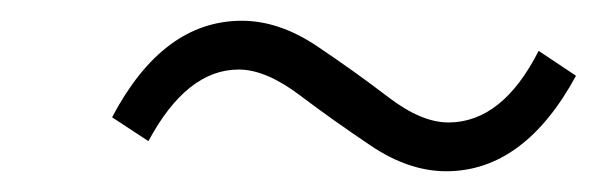

<svg xmlns="http://www.w3.org/2000/svg" viewBox="-20 -458 575 185"><path d="M410 -293Q374 -293 337.5 -317.5Q301 -342 268.5 -366.5Q236 -391 210 -391Q160 -391 123 -322L88 -345Q137 -438 213 -438Q249 -438 285.5 -413.5Q322 -389 354 -364.5Q386 -340 412 -340Q464 -340 499 -409L535 -385Q485 -293 410 -293Z"/></svg>

Font: NotoSansHansLight
Style: Regular
Weight: 300
Designer: Ryoko NISHIZUKA  (kana & ideographs); Paul D. Hunt (Latin, Greek & Cyrillic); Wenlong ZHANG  (bopomofo); Sandoll Communi
Foundry: Adobe Systems Incorporated
Version: Version 1.00;December 8, 2021;FontCreator 13.0.0.2675 64-bit